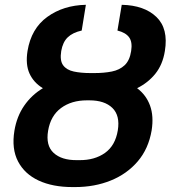

<svg xmlns="http://www.w3.org/2000/svg" viewBox="-20 -757 699 787"><path d="M350.6 -457.5H367.2Q406.7 -457.5 438.5 -463.9Q470.2 -470.2 491 -489.7Q511.7 -509.3 517.6 -547.9Q523.4 -584.5 509.3 -604Q495.1 -623.5 461.4 -631.8L479 -737.3Q571.3 -735.4 621.1 -687.5Q670.9 -639.6 655.8 -547.9Q647 -492.7 617.2 -455.3Q587.4 -418 542 -395.5Q579.1 -367.7 595 -324.2Q610.8 -280.8 601.6 -222.7Q588.9 -147.5 544.7 -95.7Q500.5 -43.9 434.1 -17.1Q367.7 9.8 287.6 9.8H276.9Q196.3 9.8 138.7 -16.8Q81.1 -43.5 54 -95.2Q26.9 -147 39.1 -221.2Q48.8 -279.8 79.1 -323.7Q109.4 -367.7 155.8 -395.5Q118.2 -418 101.1 -455.3Q84 -492.7 92.8 -547.9Q107.9 -640.1 173.8 -687.7Q239.7 -735.4 332 -737.3L314.9 -631.8Q277.8 -623.5 257.6 -604Q237.3 -584.5 231 -547.9Q224.6 -508.8 238.8 -489.5Q252.9 -470.2 282.2 -463.9Q311.5 -457.5 350.6 -457.5ZM346.7 -345.7H335.9Q272.9 -345.7 230.2 -314.2Q187.5 -282.7 177.2 -221.2Q167 -160.6 199.7 -130.4Q232.4 -100.1 294.9 -100.6H305.7Q367.7 -100.1 410.2 -130.1Q452.6 -160.2 462.9 -222.7Q472.7 -283.2 440.7 -314.5Q408.7 -345.7 346.7 -345.7Z"/></svg>

Font: Inter Semi Bold
Style: Italic
Weight: 600
Italic angle: -9.39999°
Designer: Rasmus Andersson
Foundry: rsms
Version: Version 4.000;git-3c8e0fc